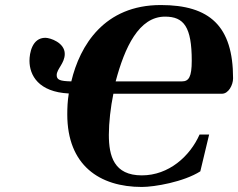

<svg xmlns="http://www.w3.org/2000/svg" viewBox="-20 -727 945 762"><path d="M97 -486C97 -428 133 -362 253 -356C248 -326 247 -298 247 -273C247 -71 375 15 543 15C593 15 709 -5 775 -47L810 -193H772C734 -107 650 -31 543 -31C432 -31 412 -108 412 -192C412 -240 419 -302 430 -355H861C887 -355 905 -390 905 -416C905 -624 812 -707 618 -707C394 -707 297 -547 263 -404C218 -405 205 -410 205 -429C205 -453 237 -476 237 -513C237 -558 179 -577 160 -577C107 -577 97 -515 97 -486ZM439 -404C475 -539 531 -661 635 -661C710 -661 741 -620 741 -486C741 -421 729 -404 702 -404Z"/></svg>

Font: Heuristica
Style: Bold Italic
Weight: 700
Italic angle: -13°
Version: Version 1.0.1